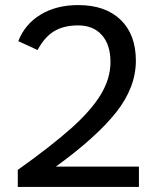

<svg xmlns="http://www.w3.org/2000/svg" viewBox="-20 -736 627 756"><path d="M288 -716Q395 -716 455 -658Q515 -600 515 -497Q515 -392 437.5 -294Q360 -196 200 -80H527V0H50V-67Q182 -161 260.5 -231Q339 -301 377 -364Q415 -427 415 -492Q415 -560 381 -598Q347 -636 288 -636Q231 -636 193 -613Q155 -590 128 -539L52 -574Q78 -641 140 -678.5Q202 -716 288 -716Z"/></svg>

Font: Telex
Style: Regular
Weight: 400
Designer: Andres Torresi
Foundry: Andres Torresi
Version: Version 1.100